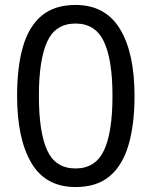

<svg xmlns="http://www.w3.org/2000/svg" viewBox="-20 -745 612 775"><path d="M523 -358Q523 -243 499 -160.5Q475 -78 423 -34Q371 10 285 10Q164 10 106.5 -87.5Q49 -185 49 -358Q49 -474 72.5 -556Q96 -638 148 -681.5Q200 -725 285 -725Q405 -725 464 -628.5Q523 -532 523 -358ZM137 -358Q137 -211 170.5 -138Q204 -65 285 -65Q365 -65 399.5 -137.5Q434 -210 434 -358Q434 -504 399.5 -577Q365 -650 285 -650Q204 -650 170.5 -577Q137 -504 137 -358Z"/></svg>

Font: Noto Sans Lao
Style: Regular
Weight: 400
Designer: Monotype Design Team
Foundry: Monotype Imaging Inc.
Version: Version 2.003; ttfautohint (v1.8.4.7-5d5b)